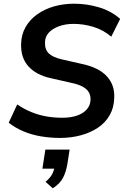

<svg xmlns="http://www.w3.org/2000/svg" viewBox="-20 -735 682 1037"><path d="M304 10Q252 10 201.5 1.5Q151 -7 107 -25.5Q63 -44 27 -72L73 -171Q111 -145 151 -129Q191 -113 232 -106Q273 -99 316 -99Q363 -99 397 -111Q431 -123 449.5 -145Q468 -167 469 -196Q470 -219 459.5 -237Q449 -255 425.5 -267.5Q402 -280 363 -288L253 -313Q176 -330 134 -376Q92 -422 94 -497Q95 -548 118 -588.5Q141 -629 181 -657.5Q221 -686 272 -700.5Q323 -715 381 -715Q449 -715 514.5 -695.5Q580 -676 629 -633L581 -537Q537 -574 484 -590Q431 -606 377 -606Q333 -606 298 -593Q263 -580 243 -558Q223 -536 223 -505Q222 -467 243.5 -446.5Q265 -426 311 -415L421 -390Q512 -371 556 -324Q600 -277 597 -208Q596 -154 572.5 -113Q549 -72 508.5 -45Q468 -18 415.5 -4Q363 10 304 10ZM265 282 226 247Q251 226 261.5 206Q272 186 276 161L300 176H209L225 73H356L344 150Q337 193 320.5 225Q304 257 265 282Z"/></svg>

Font: Nunito Sans 11pt
Style: Bold Italic
Weight: 700
Italic angle: -9°
Version: Version 3.101;gftools[0.9.27]